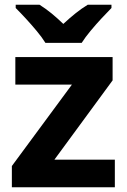

<svg xmlns="http://www.w3.org/2000/svg" viewBox="-20 -786 533 806"><path d="M29.8 0V-89.1L281.9 -430.8H44.4V-546.4H452.7V-448.6L208.3 -115.6H462.1V0ZM170.7 -606Q156.5 -629 134.2 -655.8Q111.9 -682.6 88.2 -708.3Q64.5 -734 45.9 -752.4V-766H146.1Q172.1 -749.6 196.2 -729.9Q220.2 -710.2 245.8 -685.6Q272.2 -710.2 297.2 -730.2Q322.1 -750.2 348.1 -766H447.9V-752.4Q430.1 -734.6 406.3 -708.9Q382.4 -683.2 359.9 -656.1Q337.4 -629 322.9 -606Z"/></svg>

Font: Noto Sans Symbols
Style: Regular
Weight: 400
Designer: Monotype Design Team
Foundry: Monotype Imaging Inc.
Version: Version 2.002